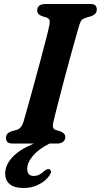

<svg xmlns="http://www.w3.org/2000/svg" viewBox="-20 -720 506 963"><path d="M247 -104.5Q243 -87 247 -78.5Q251 -70 263 -67L284.5 -60.5Q307.5 -51 307.5 -32.5Q307.5 -17.5 296.5 -8.8Q285.5 0 267 0H228.5Q175 26.5 145.8 60.8Q116.5 95 116.5 126.5Q116.5 162.5 149 162.5Q177 162.5 201.5 138Q216.5 125.5 227 128.5Q233 130.5 235.5 138.2Q238 146 228.5 159.5Q212.5 184.5 177.5 203.8Q142.5 223 98.5 223Q52 223 29 203.8Q6 184.5 6 150.5Q6 108.5 41 69.8Q76 31 149.5 0H44Q23.5 0 16.8 -8Q10 -16 10 -28Q9.5 -40.5 17.2 -49Q25 -57.5 37.5 -61.5L61.5 -68Q87 -74.5 97.5 -108Q104.5 -132.5 118.2 -180.8Q132 -229 148.2 -289Q164.5 -349 180.8 -409.2Q197 -469.5 209.8 -519.2Q222.5 -569 228 -595.5Q231 -611 228 -619.8Q225 -628.5 212 -632.5L189.5 -639.5Q166.5 -648.5 166.5 -667.5Q166.5 -700 210.5 -700H431.5Q452 -700 458.8 -692.2Q465.5 -684.5 465.5 -672.5Q465.5 -659.5 457.5 -651.2Q449.5 -643 436.5 -638.5L411 -631Q397 -627 390.2 -619.8Q383.5 -612.5 378 -595.5Q371 -571.5 359 -529.2Q347 -487 332.8 -435Q318.5 -383 304.2 -329.2Q290 -275.5 277.8 -228.2Q265.5 -181 257.2 -147.8Q249 -114.5 247 -104.5Z"/></svg>

Font: Fraunces 9pt Soft SemiBold
Style: Italic
Weight: 600
Italic angle: -16°
Version: Version 1.000;[b76b70a41]